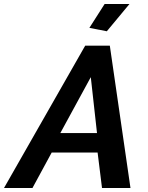

<svg xmlns="http://www.w3.org/2000/svg" viewBox="-73 -938 738 958"><path d="M352 -710H475L578 0H436L414 -177H185L89 0H-53ZM411 -274 380 -553 228 -274ZM460 -782 373 -799 449 -918H573Z"/></svg>

Font: Raleway Thin
Style: Bold Italic
Weight: 700
Italic angle: -12°
Version: Version 4.026